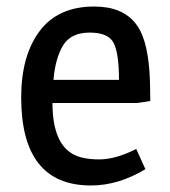

<svg xmlns="http://www.w3.org/2000/svg" viewBox="-20 -557 521 589"><path d="M269 -537Q355 -537 396 -485Q430 -443 438 -344Q441 -305 441 -247L400 -241H141Q141 -115 208 -82Q236 -68 285 -68Q334 -68 398 -100L426 -38Q343 12 259 12Q45 12 45 -258Q45 -386 101.5 -461.5Q158 -537 269 -537ZM144 -312H345Q345 -392 329 -424.5Q313 -457 255.5 -457Q198 -457 174 -418.5Q150 -380 144 -312Z"/></svg>

Font: Magra
Style: Regular
Weight: 400
Designer: Viviana Monsalve
Foundry: Viviana Monsalve
Version: Version 1.001